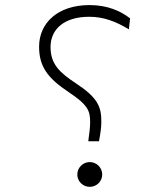

<svg xmlns="http://www.w3.org/2000/svg" viewBox="-20 -723 626 753"><path d="M326.2 -168.9H368.2C374 -200.2 377.4 -223.1 377.4 -246.1C377.4 -303.7 364.3 -339.4 277.3 -396.5C214.4 -438 178.2 -471.2 178.2 -538.6C178.2 -608.9 232.4 -657.2 329.6 -657.2C386.7 -657.2 434.6 -638.7 485.4 -607.9L490.2 -650.9C453.6 -679.7 401.4 -703.1 331.1 -703.1C206.5 -703.1 133.3 -632.8 133.3 -540C133.3 -463.4 165.5 -417.5 248.5 -362.3C326.7 -310.5 333.5 -287.1 333.5 -243.2C333.5 -219.7 329.6 -196.8 326.2 -168.9ZM332 9.8C358.9 9.8 380.9 -11.7 380.9 -38.6C380.9 -65.4 358.9 -87.4 332 -87.4C305.2 -87.4 283.2 -65.4 283.2 -38.6C283.2 -11.7 305.2 9.8 332 9.8Z"/></svg>

Font: Cascadia Code PL ExtraLight
Style: Regular
Weight: 200
Monospace: yes
Designer: Aaron Bell
Foundry: Saja Typeworks
Version: Version 2404.023